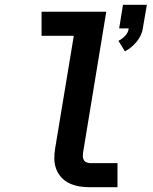

<svg xmlns="http://www.w3.org/2000/svg" viewBox="-20 -784 640 804"><path d="M503 -569 476 -613Q492 -621 504.5 -634.5Q517 -648 519 -665H479L495 -764H595L578 -665Q576 -650 569 -635.5Q562 -621 552 -609Q542 -597 529.5 -586.5Q517 -576 503 -569ZM357 0Q334 0 312.5 -3.5Q291 -7 271.5 -16Q252 -25 237.5 -40.5Q223 -56 215.5 -76Q208 -96 207.5 -118Q207 -140 211 -163L289 -634H154V-735H425L328 -146Q327 -138 327 -130Q327 -122 330.5 -115Q334 -108 341.5 -104.5Q349 -101 357 -101H472V0Z"/></svg>

Font: Iosevka SS04 Extended
Style: Bold Italic
Weight: 700
Width: 7
Italic angle: -9°
Monospace: yes
Designer: Belleve Invis
Foundry: Belleve Invis
Version: Version 19.0.0; ttfautohint (v1.8.4)